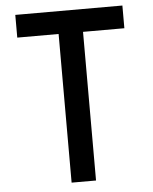

<svg xmlns="http://www.w3.org/2000/svg" viewBox="-55 -846 711 893"><g transform="rotate(-5 300.0 -400.0)"><path d="M243 0V-694H50V-800H550V-694H357V0Z"/></g></svg>

Font: Martian Mono Condensed
Style: Regular
Weight: 400
Width: 3
Designer: Roman Shamin
Foundry: Evil Martians
Version: Version 1.000